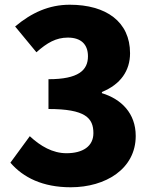

<svg xmlns="http://www.w3.org/2000/svg" viewBox="-20 -778 649 812"><path d="M279 14C427 14 554 -64 554 -203C554 -299 493 -359 411 -384V-389C490 -421 530 -479 530 -553C530 -686 429 -758 275 -758C187 -758 113 -724 44 -666L134 -557C179 -597 217 -619 267 -619C322 -619 352 -591 352 -540C352 -481 312 -443 185 -443V-317C341 -317 375 -279 375 -215C375 -159 330 -130 261 -130C203 -130 151 -160 106 -202L24 -90C78 -27 161 14 279 14Z"/></svg>

Font: Noto Sans CJK TC Black
Style: Regular
Weight: 900
Designer: Ryoko NISHIZUKA 西塚涼子 (kana, bopomofo & ideographs); Paul D. Hunt (Latin, Greek & Cyrillic); Sandoll Communications 산돌커뮤니
Foundry: Adobe
Version: Version 2.004;hotconv 1.0.118;makeotfexe 2.5.65603